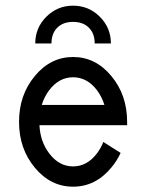

<svg xmlns="http://www.w3.org/2000/svg" viewBox="-20 -665 528 694"><path d="M244.1 9.8Q163.1 9.8 106 -58.8Q48.8 -127.4 48.8 -224.6Q48.8 -321.8 106 -390.4Q163.1 -459 244.1 -459Q325.2 -459 382.3 -390.4Q439.5 -321.8 439.5 -224.6V-212.4H122.6Q125.5 -153.3 157.7 -110.8Q193.4 -63.5 244.1 -63.5Q294.9 -63.5 330.6 -110.8Q344.7 -129.4 353.5 -151.9L416 -112.3Q402.8 -83.5 382.3 -59.1Q325.2 9.8 244.1 9.8ZM357.4 -285.6Q348.6 -314.5 330.6 -338.9Q294.9 -385.7 244.1 -385.7Q193.4 -385.7 157.7 -338.9Q139.6 -314.5 130.9 -285.6ZM244.1 -644.5Q300.8 -644.5 340.8 -604.5Q380.9 -564.5 380.9 -507.8H322.3Q322.3 -543.9 301.3 -564.9Q280.3 -585.9 244.1 -585.9Q208 -585.9 187 -564.9Q166 -543.9 166 -507.8H107.4Q107.4 -564.5 147.5 -604.5Q187.5 -644.5 244.1 -644.5Z"/></svg>

Font: Catrinity
Style: Regular
Weight: 400
Designer: Alexander Lange
Foundry: High-Logic / Made with FontCreator
Version: Version 2.090;May 20, 2024;FontCreator 15.0.0.2974 64-bit